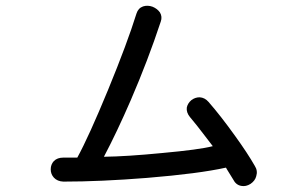

<svg xmlns="http://www.w3.org/2000/svg" viewBox="-20 -726 1040 656"><path d="M446.3 -679.7Q415 -579.1 349.6 -419.9Q283.2 -258.8 244.1 -187.5H196.3Q175.8 -187.5 164.1 -175.8Q153.3 -164.1 153.3 -147.5Q153.3 -130.9 164.1 -119.1Q175.8 -106.4 196.3 -105.5Q323.2 -105.5 482.4 -118.2Q660.2 -132.8 752 -153.3L755.9 -146.5L776.4 -113.3Q786.1 -93.8 804.7 -90.8Q820.3 -87.9 835.9 -97.7Q851.6 -108.4 855.5 -124Q861.3 -142.6 850.6 -159.2Q826.2 -202.1 783.2 -261.7Q733.4 -331.1 692.4 -377.9Q679.7 -392.6 662.1 -393.6Q646.5 -393.6 633.8 -383.8Q621.1 -373 618.2 -358.4Q616.2 -341.8 628.9 -326.2Q654.3 -295.9 674.8 -268.6Q693.4 -245.1 707 -226.6Q662.1 -214.8 533.2 -203.1Q413.1 -191.4 335 -190.4Q378.9 -273.4 426.8 -383.8Q485.4 -519.5 529.3 -652.3Q535.2 -668.9 526.4 -683.6Q517.6 -696.3 501 -703.1Q484.4 -709 468.8 -704.1Q452.1 -698.2 446.3 -679.7Z"/></svg>

Font: Gungsuh
Style: Regular
Weight: 400
Version: Version 2.21